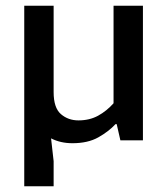

<svg xmlns="http://www.w3.org/2000/svg" viewBox="-20 -492 585 673"><path d="M378 -472H481V0H402L389 -57H385Q361 -31 324.5 -10.5Q288 10 234 10Q192 10 159 -7L168 73V161H65V-472H168V-169Q168 -114 193.5 -92Q219 -70 255 -70Q294 -70 324 -86.5Q354 -103 378 -130Z"/></svg>

Font: Ek Mukta Medium
Style: Regular
Weight: 500
Designer: Girish Dalvi and Yashodeep Gholap
Foundry: Ek Type
Version: Version 2.538;PS 1.002;hotconv 16.6.51;makeotf.lib2.5.65220;